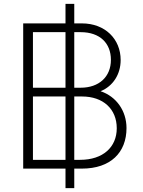

<svg xmlns="http://www.w3.org/2000/svg" viewBox="-20 -865 735 985"><path d="M99 0H316V100H361V0H400C548 0 629 -83 629 -208C629 -296 577 -370 496 -397C560 -423 599 -484 599 -557C599 -665 519 -745 400 -745H361V-845H316V-745H99ZM149 -45V-370H316V-45ZM149 -415V-700H316V-415ZM361 -45V-370H401C509 -370 579 -306 579 -207C579 -110 508 -45 391 -45ZM361 -415V-700H394C492 -700 549 -644 549 -558C549 -471 488 -415 394 -415Z"/></svg>

Font: Mluvka ExtraLight
Style: Regular
Weight: 200
Designer: Modified by Jiří Krblich, Original typeface by Gumpita Rahayu
Foundry: Gumpita Rahayu & Jiří Krblich
Version: Version 2.000;Glyphs 3.1.1 (3134)